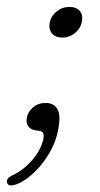

<svg xmlns="http://www.w3.org/2000/svg" viewBox="-59 -386 296 567"><path d="M46.5 -1Q32.5 -2.5 25 -12.5Q17.5 -22.5 20 -37Q23 -56 38.5 -69Q54 -82 75.5 -82Q100.5 -82 111 -63Q121.5 -44 112 1Q104 39.5 82 74Q60 108.5 32.2 132Q4.5 155.5 -20 161Q-35.5 164 -38.5 152.5Q-41 140.5 -22 131.5Q9 117.5 35.2 87.8Q61.5 58 69 24.5Q73.5 2.5 58 0.5ZM125 -275Q104.5 -275 94.5 -287.2Q84.5 -299.5 87.5 -316.5Q90.5 -337.5 107.5 -351.5Q124.5 -365.5 145.5 -365.5Q166.5 -365.5 176.5 -353.8Q186.5 -342 183 -323.5Q180 -303.5 163.2 -289.2Q146.5 -275 125 -275Z"/></svg>

Font: Fraunces 144pt SuperSoft Light
Style: Italic
Weight: 300
Italic angle: -16°
Version: Version 1.000;[b76b70a41]